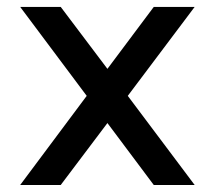

<svg xmlns="http://www.w3.org/2000/svg" viewBox="-20 -528 612 548"><path d="M37.6 0 227.5 -254.4 37.6 -508.3H153.3L286.6 -331.5L418.9 -508.3H535.6L344.7 -254.4L535.6 0H418.9L286.6 -176.8L153.3 0Z"/></svg>

Font: Basically A Sans Serif Medium
Style: Regular
Weight: 500
Designer: Hyung-Suk Kim
Foundry: Mental Design
Version: 1.000